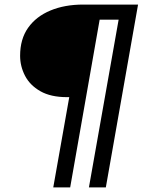

<svg xmlns="http://www.w3.org/2000/svg" viewBox="-20 -720 624 840"><path d="M213 100 283 -295H273Q202 -295 156.5 -321Q111 -347 89.5 -388.5Q68 -430 68 -476Q68 -549 103 -598.5Q138 -648 200.5 -674Q263 -700 344 -700H584L443 100H369L499 -634H416L287 100Z"/></svg>

Font: DM Sans 36pt
Style: Italic
Weight: 400
Italic angle: -10°
Designer: Colophon Foundry, Jonny Pinhorn
Foundry: Colophon Foundry
Version: Version 4.004;gftools[0.9.30]